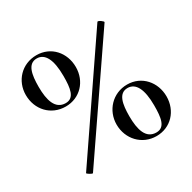

<svg xmlns="http://www.w3.org/2000/svg" viewBox="-131 -693 835 833"><g transform="rotate(-30 287.0 -276.5)"><path d="M150 -303C222 -303 273 -359 273 -430C273 -502 223 -560 150 -560C76 -560 24 -503 24 -433C24 -360 76 -303 150 -303ZM107 6 478 -536C481 -540 456 -558 452 -553L81 -9C79 -6 105 10 107 6ZM157 -316C105 -316 90 -369 90 -436C90 -497 99 -547 144 -547C185 -547 207 -505 207 -423C207 -362 201 -316 157 -316ZM427 5C499 5 550 -51 550 -123C550 -194 500 -253 427 -253C354 -253 301 -195 301 -125C301 -53 354 5 427 5ZM434 -9C382 -9 367 -61 367 -129C367 -189 376 -239 421 -239C462 -239 484 -197 484 -116C484 -54 478 -9 434 -9Z"/></g></svg>

Font: Cormorant Infant Book
Style: Regular
Weight: 500
Designer: Christian Thalmann (Catharsis Fonts)
Version: Version 1.000;PS 002.000;hotconv 1.0.88;makeotf.lib2.5.64775